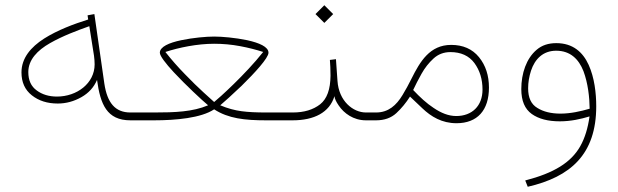

<svg xmlns="http://www.w3.org/2000/svg" viewBox="-20 -465 2387 742"><path d="M513.7 0V-30.3H483.9C424.8 -30.3 394.5 -67.9 383.3 -141.6L344.7 -410.6L318.4 -405.8L320.8 -389.6C264.6 -372.1 202.1 -348.6 150.4 -315.9C98.6 -282.7 63 -240.2 63 -185.1C63 -147.5 76.2 -117.7 103 -96.7C129.4 -75.7 162.6 -64.9 203.1 -64.9C235.4 -64.9 265.6 -73.2 294.4 -89.4C322.8 -105.5 342.8 -127.4 355 -156.2C367.7 -62.5 392.6 0 483.9 0ZM345.7 -216.3C345.7 -143.1 277.3 -91.8 200.2 -91.8C169.4 -91.8 143.1 -99.6 121.6 -115.7C100.1 -131.3 89.4 -154.8 89.4 -186.5C89.4 -233.9 124.5 -270.5 173.3 -298.3C222.2 -326.2 279.8 -347.7 325.2 -363.8L343.3 -249.5C344.7 -237.8 345.7 -227.5 345.7 -216.3Z M807.6 -323.7C776.9 -323.7 726.6 -319.3 680.2 -309.6C633.3 -299.8 597.7 -284.2 597.7 -261.2C597.7 -249 620.1 -219.7 651.4 -186C697.3 -136.7 760.7 -77.6 784.2 -58.1C725.1 -32.7 654.8 -30.3 576.7 -30.3H494.1V0H576.2C658.7 0 757.3 -8.8 807.6 -42.5C862.3 -6.8 926.8 0 1007.3 0H1085.9V-30.3H1007.3C970.7 -30.3 939.5 -31.7 913.6 -35.2C887.7 -38.6 859.9 -45.9 831.1 -58.1C846.7 -71.3 878.9 -100.1 914.1 -133.8C965.3 -184.1 1017.6 -241.2 1017.6 -261.2C1017.6 -284.2 981.9 -299.3 935.5 -309.6C888.7 -319.3 838.4 -323.7 807.6 -323.7ZM807.6 -295.9C840.8 -295.9 874.5 -293 908.2 -286.6C941.9 -280.3 971.2 -272.5 997.1 -264.2C928.7 -177.7 825.7 -85 807.6 -70.8C801.3 -76.2 787.1 -88.9 766.1 -108.4C745.1 -127.4 721.2 -150.9 694.3 -178.7C667.5 -206.1 642.6 -234.4 619.1 -264.2C671.4 -281.2 741.7 -295.9 807.6 -295.9Z M1254.9 -233.4C1256.3 -216.3 1257.3 -196.3 1257.3 -172.4C1256.8 -119.6 1243.7 -83 1217.3 -62C1190.4 -41 1155.3 -30.3 1111.8 -30.3H1066.4V0H1110.8C1194.3 0 1253.4 -30.3 1272.5 -93.3C1273.4 -84 1278.8 -71.8 1289.1 -57.1C1309.1 -27.3 1345.7 0 1394 0H1422.9V-30.3H1394C1344.2 -30.3 1289.1 -74.7 1284.2 -152.8L1278.3 -236.3ZM1199.2 -410.6 1233.4 -376.5 1267.6 -410.6 1233.4 -444.8Z M1744.1 11.2C1824.7 11.2 1869.6 -38.6 1869.6 -126.5C1869.6 -173.3 1856.9 -212.4 1831.1 -244.1C1805.2 -275.9 1769 -291.5 1723.6 -291.5C1641.1 -291.5 1603.5 -227.5 1570.3 -161.1C1559.1 -138.7 1547.9 -117.7 1535.6 -97.7C1511.7 -58.1 1481 -30.3 1433.6 -30.3H1403.3V0H1433.6C1465.3 0 1491.7 -9.3 1511.7 -27.8C1531.7 -46.4 1549.3 -67.9 1564.5 -91.8C1579.6 -77.6 1595.2 -62.5 1612.3 -46.4C1646 -14.2 1688 11.2 1744.1 11.2ZM1720.7 -263.7C1761.2 -263.7 1792.5 -249.5 1813.5 -221.2C1834.5 -192.4 1844.7 -158.2 1844.7 -118.7C1844.7 -55.7 1804.2 -16.6 1743.2 -16.6C1713.4 -16.6 1684.6 -28.3 1655.8 -47.9C1628.9 -65.4 1602.5 -89.8 1576.7 -117.2C1585.4 -136.2 1596.2 -156.7 1608.9 -179.7C1621.6 -202.6 1637.2 -222.2 1655.3 -238.8C1673.3 -255.4 1695.3 -263.7 1720.7 -263.7Z M2284.2 -54.2C2284.2 -105 2277.3 -165 2254.9 -214.4C2232.4 -263.7 2193.8 -298.3 2129.9 -298.3C2099.1 -298.3 2074.2 -290 2054.2 -272.9C2014.2 -239.3 1994.6 -181.6 1994.6 -120.6C1994.6 -75.2 2008.3 -43.5 2035.2 -24.4C2062 -5.4 2098.1 3.9 2143.6 3.9C2186 3.9 2224.6 -4.9 2258.3 -15.1C2252 30.3 2240.2 68.8 2222.2 100.6C2186.5 163.1 2121.1 203.6 2009.8 232.4L2019.5 256.8C2184.6 218.8 2284.2 131.8 2284.2 -54.2ZM2146 -25.9C2109.9 -25.9 2080.1 -33.2 2056.6 -47.9C2032.7 -62 2021 -87.4 2021 -123.5C2021 -146.5 2024.9 -169.4 2032.2 -191.9C2046.9 -236.3 2078.1 -269 2129.4 -269C2184.1 -269 2216.8 -236.3 2234.9 -189.9C2252.4 -143.1 2258.3 -88.4 2258.8 -44.9C2224.1 -34.7 2184.6 -25.9 2146 -25.9Z"/></svg>

Font: Vazirmatn Thin
Style: Regular
Weight: 100
Designer: Saber Rastikerdar
Foundry: Saber Rastikerdar
Version: Version 33.003